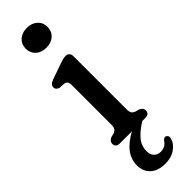

<svg xmlns="http://www.w3.org/2000/svg" viewBox="-303 -671 880 880"><g transform="rotate(-45 137.0 -231.0)"><path d="M133 -548Q101.5 -548 82 -565.8Q62.5 -583.5 62.5 -612Q62.5 -640.5 82 -658.2Q101.5 -676 133 -676Q165 -676 184.5 -658.2Q204 -640.5 204 -612.5Q204 -583.5 184.5 -565.8Q165 -548 133 -548ZM193 -431V-89Q193 -72 198.5 -64Q204 -56 215 -52.5L232.5 -48Q252 -39.5 252 -23Q252 0 225 0H206Q168 23.5 145 49.8Q122 76 122 112Q122 136 135 148Q148 160 166.5 160Q179.5 160 191.8 154.2Q204 148.5 212 135.5Q221.5 123.5 231 125.5Q237 127 241 133.5Q245 140 241 152Q235 175.5 208.8 194.5Q182.5 213.5 143 213.5Q96.5 213.5 70.5 189.8Q44.5 166 44.5 126.5Q44.5 50.5 139 0H62Q34.5 0 34.5 -23Q34.5 -39.5 54 -48L72.5 -52.5Q83 -56 88.5 -64Q94 -72 94 -89V-343.5Q94 -359 89.2 -365.5Q84.5 -372 74.5 -374L45.5 -375.5Q26.5 -381.5 26.5 -397Q26.5 -414.5 51.5 -423.5L121.5 -448Q137 -453.5 147.5 -456.5Q158 -459.5 167 -459.5Q193 -459.5 193 -431Z"/></g></svg>

Font: Fraunces 72pt S100
Style: Regular
Weight: 400
Version: Version 1.000; ttfautohint (v1.8.3)